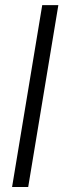

<svg xmlns="http://www.w3.org/2000/svg" viewBox="-20 -748 253 768"><path d="M213.4 -727.5 92.8 0H28.3L148.9 -727.5Z"/></svg>

Font: Inter 24pt Light
Style: Italic
Weight: 300
Italic angle: -9.3988°
Designer: Rasmus Andersson
Foundry: rsms
Version: Version 4.001;git-66647c0bb